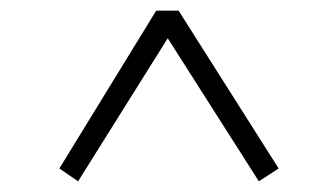

<svg xmlns="http://www.w3.org/2000/svg" viewBox="-20 -562 627 359"><path d="M91 -247 272 -542H314L501 -247L464 -223L278 -515H309L126 -223Z"/></svg>

Font: Noto Serif TC ExtraLight Medium
Style: Regular
Weight: 500
Version: Version 2.002-H1;hotconv 1.1.0;makeotfexe 2.6.0